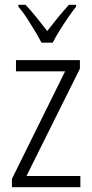

<svg xmlns="http://www.w3.org/2000/svg" viewBox="-20 -785 386 805"><path d="M317 0H30V-35L253 -486H47V-533H315V-497L91 -47H317ZM154 -606Q143 -627 127 -654Q111 -681 93.5 -708Q76 -735 57 -757V-765H87Q109 -742 133 -712Q157 -682 178 -655Q201 -685 222 -710.5Q243 -736 269 -765H299V-757Q283 -737 264.5 -710Q246 -683 229 -655.5Q212 -628 201 -606Z"/></svg>

Font: Noto Sans Bengali Condensed Light
Style: Regular
Weight: 300
Width: 3
Designer: Jelle Bosma - Monotype Design Team
Foundry: Monotype Imaging Inc.
Version: Version 2.003